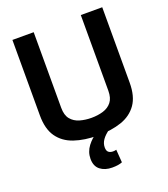

<svg xmlns="http://www.w3.org/2000/svg" viewBox="-162 -813 999 1145"><g transform="rotate(-20 337.0 -240.5)"><path d="M52 -221V-700H187V-220Q187 -173 208 -147.5Q229 -122 263.5 -112Q298 -102 337 -102Q378 -102 412 -112.5Q446 -123 466 -148.5Q486 -174 486 -220V-700H622V-221Q622 -135 586.5 -84.5Q551 -34 487 -12Q423 10 337 10Q252 10 187.5 -12Q123 -34 87.5 -84.5Q52 -135 52 -221ZM352 219Q306 219 276.5 196Q247 173 247 126Q247 82 274 46.5Q301 11 339 -12L412 -1Q382 20 366 42.5Q350 65 350 91Q350 113 361 121.5Q372 130 389 130Q401 130 410 127L416 209Q393 219 352 219Z"/></g></svg>

Font: Georama SemiBold
Style: Regular
Weight: 600
Designer: Jean-Baptiste Levee
Foundry: Production Type
Version: Version 1.000